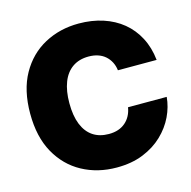

<svg xmlns="http://www.w3.org/2000/svg" viewBox="-109 -846 961 964"><g transform="rotate(-15 372.0 -364.0)"><path d="M382.3 10.3Q282.7 10.3 203.1 -33Q123.5 -76.2 77.1 -159.4Q30.8 -242.7 30.8 -363.3Q30.8 -484.9 77.6 -568.4Q124.5 -651.9 204.3 -694.8Q284.2 -737.8 382.3 -737.8Q450.7 -737.8 508.3 -719Q565.9 -700.2 609.4 -664.6Q652.8 -628.9 679.9 -577.1Q707 -525.4 713.9 -460H512.7Q509.8 -483.9 499.8 -503.2Q489.7 -522.5 473.9 -536.4Q458 -550.3 436.3 -557.6Q414.6 -564.9 387.7 -564.9Q338.4 -564.9 304 -541Q269.5 -517.1 252 -471.9Q234.4 -426.8 234.4 -363.3Q234.4 -297.4 252.4 -252.7Q270.5 -208 304.4 -185.3Q338.4 -162.6 386.7 -162.6Q414.1 -162.6 435.5 -169.9Q457 -177.2 473.1 -191.2Q489.3 -205.1 499.5 -224.4Q509.8 -243.7 513.7 -267.6H714.8Q710.4 -216.8 687 -167.7Q663.6 -118.7 621.6 -78.4Q579.6 -38.1 519.8 -13.9Q460 10.3 382.3 10.3Z"/></g></svg>

Font: Inter 18pt Black
Style: Regular
Weight: 900
Designer: Rasmus Andersson
Foundry: rsms
Version: Version 4.001;git-66647c0bb